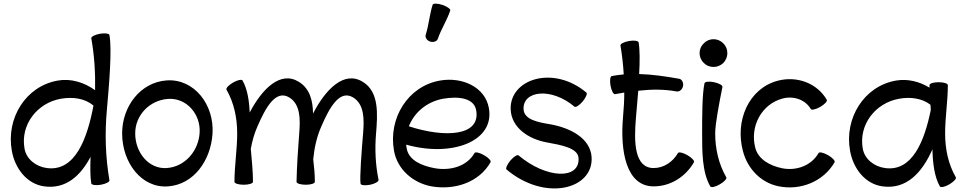

<svg xmlns="http://www.w3.org/2000/svg" viewBox="-20 -1002 5328 1058"><path d="M483 -791C500 -697 506 -601 504 -505C444 -548 371 -571 298 -558C122 -527 13 -351 45 -172C62 -74 128 12 224 25C341 41 423 -31 479 -138C477 -78 477 -25 483 9C485 17 508 21 536 16C564 11 585 0 583 -9C561 -137 557 -267 569 -397C581 -534 598 -728 583 -809C582 -817 558 -821 531 -816C503 -811 482 -800 483 -791ZM238 -76C178 -84 125 -125 115 -184C92 -314 184 -435 316 -458C380 -469 447 -461 495 -420C461 -240 395 -55 238 -76Z M906 25C1047 15 1141 -117 1151 -264C1162 -425 1050 -569 899 -559C754 -549 653 -416 653 -267C653 -107 759 36 906 25ZM725 -267C725 -368 805 -450 906 -457C1007 -464 1087 -374 1080 -269C1073 -168 998 -83 899 -76C800 -69 725 -161 725 -267Z M1228 -508C1270 -435 1287 -351 1287 -267C1287 -178 1272 -89 1272 0C1272 9 1295 16 1323 16C1351 16 1374 9 1374 0C1374 -61 1367 -121 1362 -182C1370 -225 1381 -266 1399 -306C1442 -405 1498 -511 1574 -465C1636 -427 1635 -344 1629 -270C1622 -180 1616 -90 1614 0C1614 9 1637 16 1665 16C1693 16 1715 9 1715 0C1715 -41 1711 -83 1706 -124C1712 -186 1725 -248 1751 -306C1794 -405 1850 -511 1926 -465C1988 -427 1987 -344 1981 -270C1973 -176 1961 -19 1967 11C1969 19 1993 21 2020 16C2047 10 2068 -2 2066 -11C2049 -94 2045 -179 2052 -264C2061 -373 2070 -496 1979 -551C1876 -615 1773 -509 1705 -376C1704 -448 1687 -514 1627 -551C1525 -614 1424 -512 1356 -382C1353 -448 1343 -513 1316 -559C1312 -566 1288 -561 1264 -547C1240 -533 1224 -516 1228 -508Z M2393 -789C2411 -842 2443 -890 2461 -944C2464 -952 2444 -966 2418 -975C2391 -984 2367 -984 2364 -976C2347 -922 2343 -865 2326 -811C2321 -796 2332 -779 2350 -773C2369 -767 2388 -774 2393 -789ZM2683 -108C2688 -116 2672 -133 2647 -147C2623 -161 2600 -166 2595 -159C2553 -85 2462 -60 2376 -75C2306 -88 2233 -117 2221 -184C2220 -191 2219 -198 2218 -205C2470 -134 2707 -223 2674 -406C2654 -522 2527 -580 2404 -558C2228 -527 2119 -351 2151 -172C2169 -69 2255 6 2358 25C2486 47 2620 3 2683 -108ZM2422 -458C2503 -472 2592 -464 2604 -394C2629 -252 2433 -241 2233 -306C2263 -383 2333 -442 2422 -458Z M2771 -68C2984 111 3251 41 3240 -136C3233 -241 3123 -297 3013 -317C2946 -328 2867 -342 2865 -401C2861 -503 3018 -522 3146 -414C3153 -409 3173 -422 3191 -443C3209 -465 3218 -487 3211 -492C3029 -645 2788 -567 2794 -399C2798 -299 2892 -235 2995 -217C3071 -203 3165 -187 3168 -131C3176 -12 2993 -15 2837 -146C2830 -151 2810 -138 2792 -117C2774 -95 2765 -73 2771 -68Z M3369 -483C3386 -486 3403 -489 3420 -492C3420 -446 3417 -401 3413 -355C3397 -172 3429 25 3582 25C3675 25 3758 -28 3804 -108C3808 -116 3792 -133 3768 -147C3744 -161 3720 -166 3716 -159C3688 -110 3638 -76 3582 -76C3475 -76 3473 -220 3484 -349C3488 -396 3493 -449 3497 -502C3568 -510 3639 -511 3709 -498C3725 -496 3740 -509 3744 -528C3747 -548 3737 -566 3722 -568C3649 -581 3576 -592 3502 -594C3506 -665 3506 -729 3499 -769C3497 -777 3474 -781 3446 -776C3418 -771 3397 -760 3399 -751C3408 -698 3414 -645 3417 -592C3395 -590 3373 -587 3351 -583C3343 -582 3339 -558 3344 -531C3349 -503 3360 -482 3369 -483Z M3988 -709C3988 -730 3980 -749 3966 -763C3951 -778 3932 -786 3912 -786C3891 -786 3872 -778 3858 -763C3843 -749 3835 -730 3835 -709C3835 -689 3843 -670 3858 -655C3872 -641 3891 -633 3912 -633C3932 -633 3951 -641 3966 -655C3980 -670 3988 -689 3988 -709ZM3862 -543C3849 -482 3849 -359 3849 -267C3849 -166 3849 -52 3894 25C3899 33 3922 28 3946 14C3971 0 3987 -18 3982 -25C3940 -99 3921 -182 3921 -267C3921 -321 3944 -438 3961 -523C3963 -532 3942 -543 3915 -549C3887 -555 3864 -552 3862 -543Z M4536 -452C4482 -545 4370 -585 4265 -557C4105 -514 4029 -336 4074 -169C4099 -73 4172 4 4268 24C4390 50 4517 -1 4579 -108C4583 -116 4567 -133 4543 -147C4518 -161 4495 -166 4491 -159C4451 -89 4368 -59 4289 -75C4223 -89 4159 -123 4142 -187C4111 -305 4176 -428 4292 -459C4352 -475 4417 -454 4448 -401C4452 -394 4476 -399 4500 -413C4524 -427 4540 -444 4536 -452Z M5247 -25C5205 -98 5188 -182 5188 -267C5188 -356 5203 -444 5203 -533C5203 -542 5180 -549 5152 -549C5124 -549 5102 -542 5102 -533C5102 -529 5102 -524 5102 -519C5046 -553 4982 -569 4917 -558C4741 -527 4632 -351 4664 -172C4681 -74 4747 12 4843 25C4975 43 5061 -50 5118 -179C5120 -103 5129 -27 5159 25C5164 33 5187 28 5211 14C5235 0 5252 -18 5247 -25ZM4857 -76C4797 -84 4744 -125 4734 -184C4711 -314 4803 -435 4935 -458C4996 -469 5060 -461 5107 -425C5108 -416 5109 -406 5109 -396C5074 -224 5007 -55 4857 -76Z"/></svg>

Font: Nupuram Medium
Style: Regular
Weight: 500
Designer: Santhosh Thottingal (santhosh.thottingal@gmail.com)
Foundry: SMC
Version: Version 1.000